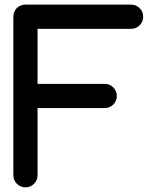

<svg xmlns="http://www.w3.org/2000/svg" viewBox="-20 -801 665 821"><path d="M37.1 -51.8V-729.5Q37.1 -740.2 41 -750Q44.9 -759.8 51.8 -766.6Q58.6 -773.4 68.4 -777.3Q77.6 -781.2 88.9 -781.2H540.5Q562 -781.2 577.1 -766.1Q592.3 -751 592.3 -729.5Q592.3 -708 577.1 -692.9Q562 -677.7 540.5 -677.7H140.6V-442.4H427.7Q449.2 -442.4 464.4 -427.2Q479.5 -412.1 479.5 -390.6Q479.5 -369.1 464.4 -354Q449.2 -338.9 427.7 -338.9H140.6V-51.8Q140.6 -30.3 125.5 -15.1Q110.4 0 88.9 0Q67.4 0 52.2 -15.1Q37.1 -30.3 37.1 -51.8Z"/></svg>

Font: Comfortaa
Style: Bold
Weight: 700
Designer: Johan Aakerlund
Foundry: Johan Aakerlund
Version: Version 2.001; ttfautohint (v1.4.1)